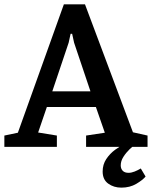

<svg xmlns="http://www.w3.org/2000/svg" viewBox="-29 -674 697 881"><path d="M-9 0V-52L53 -65L264 -654H361L581 -67L648 -52V0H366V-52L452 -65L411 -183H186L146 -66L232 -52V0ZM211 -255H386L311 -478L302 -519H295L286 -478ZM528 187Q493 187 467.5 168.5Q442 150 442 113Q442 81 458.5 56Q475 31 499.5 13Q524 -5 547 -16H599Q583 -6 566 10.5Q549 27 537 46Q525 65 525 85Q525 100 534 109.5Q543 119 561 119Q574 119 589 113Q604 107 617 99L639 136Q626 152 596.5 169.5Q567 187 528 187Z"/></svg>

Font: Faustina Light SemiBold
Style: Regular
Weight: 600
Version: Version 1.200